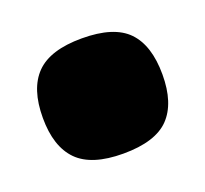

<svg xmlns="http://www.w3.org/2000/svg" viewBox="-57 -506 390 365"><g transform="rotate(-20 138.0 -323.5)"><path d="M17 -323Q17 -382 45.5 -411Q74 -440 138 -440Q203 -440 231 -411Q259 -382 259 -323Q259 -265 231 -236Q203 -207 138 -207Q74 -207 45.5 -236Q17 -265 17 -323Z"/></g></svg>

Font: Georama Black
Style: Regular
Weight: 900
Designer: Jean-Baptiste Levee
Foundry: Production Type
Version: Version 1.001